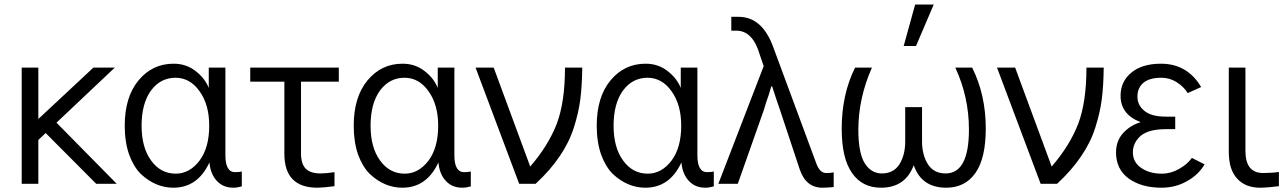

<svg xmlns="http://www.w3.org/2000/svg" viewBox="-20 -831 5824 868"><path d="M78.1 0Q78.1 -130.9 78.1 -525.4Q96.7 -525.4 153.3 -525.4Q153.3 -466.8 153.3 -293Q215.8 -350.6 402.3 -525.4Q426.8 -525.4 499 -525.4Q433.6 -462.9 235.4 -276.4Q303.7 -207 507.8 0Q484.4 0 415 0Q357.4 -57.6 186.5 -229.5Q178.7 -221.7 153.3 -198.2Q153.3 -148.4 153.3 0Q134.8 0 78.1 0Z M543.9 -262.7Q543.9 -392.6 606.4 -467.8Q668.9 -543 764.6 -543Q822.3 -543 864.3 -509.8Q906.2 -477.5 923.8 -433.6Q923.8 -463.9 923.8 -525.4Q942.4 -525.4 999 -525.4Q999 -425.8 999 -128.9Q999 -52.7 1043 -52.7Q1061.5 -52.7 1073.2 -55.7Q1073.2 -33.2 1073.2 11.7Q1051.8 17.6 1035.2 17.6Q988.3 17.6 960 -13.7Q931.6 -43.9 926.8 -96.7Q874 17.6 763.7 17.6Q723.6 17.6 686.5 2Q649.4 -13.7 616.2 -44.9Q584 -77.1 563.5 -132.8Q543.9 -189.5 543.9 -262.7ZM620.1 -262.7Q620.1 -164.1 663.1 -105.5Q706.1 -45.9 774.4 -45.9Q836.9 -45.9 881.8 -104.5Q925.8 -163.1 925.8 -262.7Q925.8 -358.4 881.8 -418.9Q838.9 -479.5 773.4 -479.5Q705.1 -479.5 662.1 -420.9Q620.1 -362.3 620.1 -262.7Z M1111.3 -461.9Q1111.3 -477.5 1111.3 -525.4Q1210.9 -525.4 1511.7 -525.4Q1511.7 -509.8 1511.7 -461.9Q1468.8 -461.9 1340.8 -461.9Q1340.8 -380.9 1340.8 -137.7Q1340.8 -89.8 1362.3 -68.4Q1383.8 -46.9 1429.7 -46.9Q1455.1 -46.9 1492.2 -52.7Q1492.2 -31.2 1492.2 10.7Q1439.5 17.6 1415 17.6Q1265.6 17.6 1265.6 -135.7Q1265.6 -244.1 1265.6 -461.9Q1227.5 -461.9 1111.3 -461.9Z M1579.1 -262.7Q1579.1 -392.6 1641.6 -467.8Q1704.1 -543 1799.8 -543Q1857.4 -543 1899.4 -509.8Q1941.4 -477.5 1959 -433.6Q1959 -463.9 1959 -525.4Q1977.5 -525.4 2034.2 -525.4Q2034.2 -425.8 2034.2 -128.9Q2034.2 -52.7 2078.1 -52.7Q2096.7 -52.7 2108.4 -55.7Q2108.4 -33.2 2108.4 11.7Q2086.9 17.6 2070.3 17.6Q2023.4 17.6 1995.1 -13.7Q1966.8 -43.9 1961.9 -96.7Q1909.2 17.6 1798.8 17.6Q1758.8 17.6 1721.7 2Q1684.6 -13.7 1651.4 -44.9Q1619.1 -77.1 1598.6 -132.8Q1579.1 -189.5 1579.1 -262.7ZM1655.3 -262.7Q1655.3 -164.1 1698.2 -105.5Q1741.2 -45.9 1809.6 -45.9Q1872.1 -45.9 1917 -104.5Q1960.9 -163.1 1960.9 -262.7Q1960.9 -358.4 1917 -418.9Q1874 -479.5 1808.6 -479.5Q1740.2 -479.5 1697.3 -420.9Q1655.3 -362.3 1655.3 -262.7Z M2129.9 -525.4Q2150.4 -525.4 2211.9 -525.4Q2252.9 -413.1 2377 -78.1Q2459 -172.9 2497.1 -271.5Q2534.2 -370.1 2534.2 -525.4Q2560.5 -525.4 2612.3 -525.4Q2611.3 -442.4 2603.5 -381.8Q2595.7 -321.3 2574.2 -253.9Q2552.7 -186.5 2509.8 -124Q2467.8 -61.5 2401.4 0Q2377 0 2327.1 0Q2277.3 -130.9 2129.9 -525.4Z M2677.7 -262.7Q2677.7 -392.6 2740.2 -467.8Q2802.7 -543 2898.4 -543Q2956.1 -543 2998 -509.8Q3040 -477.5 3057.6 -433.6Q3057.6 -463.9 3057.6 -525.4Q3076.2 -525.4 3132.8 -525.4Q3132.8 -425.8 3132.8 -128.9Q3132.8 -52.7 3176.8 -52.7Q3195.3 -52.7 3207 -55.7Q3207 -33.2 3207 11.7Q3185.5 17.6 3168.9 17.6Q3122.1 17.6 3093.8 -13.7Q3065.4 -43.9 3060.5 -96.7Q3007.8 17.6 2897.5 17.6Q2857.4 17.6 2820.3 2Q2783.2 -13.7 2750 -44.9Q2717.8 -77.1 2697.3 -132.8Q2677.7 -189.5 2677.7 -262.7ZM2753.9 -262.7Q2753.9 -164.1 2796.9 -105.5Q2839.8 -45.9 2908.2 -45.9Q2970.7 -45.9 3015.6 -104.5Q3059.6 -163.1 3059.6 -262.7Q3059.6 -358.4 3015.6 -418.9Q2972.7 -479.5 2907.2 -479.5Q2838.9 -479.5 2795.9 -420.9Q2753.9 -362.3 2753.9 -262.7Z M3227.5 0Q3279.3 -132.8 3432.6 -532.2Q3427.7 -544.9 3415 -583Q3383.8 -692.4 3308.6 -692.4Q3300.8 -692.4 3286.1 -692.4Q3286.1 -708 3286.1 -754.9Q3294.9 -754.9 3319.3 -754.9Q3425.8 -754.9 3475.6 -618.2Q3541 -442.4 3670.9 -90.8Q3686.5 -48.8 3714.8 -48.8Q3735.4 -48.8 3749 -51.8Q3749 -29.3 3749 14.6Q3718.8 17.6 3697.3 17.6Q3623 17.6 3594.7 -67.4Q3565.4 -156.2 3505.9 -335Q3502.9 -343.8 3491.2 -377.9Q3479.5 -412.1 3470.7 -440.4Q3469.7 -440.4 3466.8 -440.4Q3460.9 -419.9 3455.1 -401.4Q3449.2 -382.8 3442.4 -364.3Q3436.5 -345.7 3433.6 -335Q3394.5 -223.6 3315.4 0Q3293 0 3227.5 0Z M3785.2 -249Q3785.2 -404.3 3845.7 -525.4Q3871.1 -525.4 3921.9 -525.4Q3860.4 -386.7 3860.4 -244.1Q3860.4 -141.6 3888.7 -93.8Q3918 -46.9 3966.8 -46.9Q4019.5 -46.9 4045.9 -87.9Q4072.3 -129.9 4072.3 -191.4Q4072.3 -243.2 4072.3 -346.7Q4090.8 -346.7 4148.4 -346.7Q4148.4 -307.6 4148.4 -191.4Q4148.4 -130.9 4174.8 -88.9Q4201.2 -46.9 4254.9 -46.9Q4360.4 -46.9 4360.4 -245.1Q4360.4 -392.6 4298.8 -525.4Q4324.2 -525.4 4375 -525.4Q4436.5 -402.3 4436.5 -250Q4436.5 -115.2 4389.6 -48.8Q4342.8 17.6 4257.8 17.6Q4146.5 17.6 4111.3 -83Q4111.3 -83 4110.4 -83Q4072.3 17.6 3962.9 17.6Q3877.9 17.6 3832 -48.8Q3785.2 -115.2 3785.2 -249ZM4065.4 -623Q4078.1 -669.9 4117.2 -810.5Q4138.7 -810.5 4201.2 -810.5Q4181.6 -763.7 4121.1 -623Q4107.4 -623 4065.4 -623Z M4487.3 -525.4Q4507.8 -525.4 4569.3 -525.4Q4610.4 -413.1 4734.4 -78.1Q4816.4 -172.9 4854.5 -271.5Q4891.6 -370.1 4891.6 -525.4Q4918 -525.4 4969.7 -525.4Q4968.8 -442.4 4960.9 -381.8Q4953.1 -321.3 4931.6 -253.9Q4910.2 -186.5 4867.2 -124Q4825.2 -61.5 4758.8 0Q4734.4 0 4684.6 0Q4634.8 -130.9 4487.3 -525.4Z M5025.4 -141.6Q5025.4 -194.3 5057.6 -229.5Q5089.8 -264.6 5135.7 -278.3Q5135.7 -278.3 5135.7 -279.3Q5045.9 -313.5 5045.9 -398.4Q5045.9 -461.9 5093.8 -502Q5142.6 -543 5228.5 -543Q5347.7 -543 5410.2 -437.5Q5389.6 -428.7 5349.6 -410.2Q5330.1 -440.4 5298.8 -460Q5267.6 -479.5 5230.5 -479.5Q5176.8 -479.5 5149.4 -457Q5122.1 -433.6 5122.1 -394.5Q5122.1 -355.5 5153.3 -330.1Q5184.6 -303.7 5251 -303.7Q5264.6 -303.7 5293 -303.7Q5293 -290 5293 -247.1Q5282.2 -247.1 5251 -247.1Q5172.9 -247.1 5136.7 -216.8Q5101.6 -185.5 5101.6 -142.6Q5101.6 -97.7 5138.7 -72.3Q5175.8 -45.9 5232.4 -45.9Q5273.4 -45.9 5310.5 -67.4Q5348.6 -88.9 5368.2 -117.2Q5387.7 -107.4 5425.8 -87.9Q5397.5 -40 5345.7 -11.7Q5293.9 17.6 5231.4 17.6Q5139.6 17.6 5082 -24.4Q5025.4 -66.4 5025.4 -141.6Z M5535.2 -144.5Q5535.2 -239.3 5535.2 -525.4Q5553.7 -525.4 5610.4 -525.4Q5610.4 -430.7 5610.4 -148.4Q5610.4 -48.8 5690.4 -48.8Q5730.5 -48.8 5761.7 -53.7Q5761.7 -32.2 5761.7 10.7Q5707 17.6 5676.8 17.6Q5610.4 17.6 5573.2 -23.4Q5535.2 -63.5 5535.2 -144.5Z"/></svg>

Font: Gothic A1
Style: Regular
Weight: 400
Designer: HanYang I&C Co.,Ltd.
Version: Version 2.50